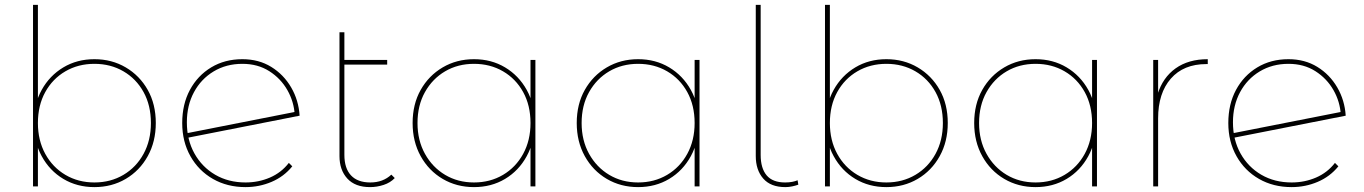

<svg xmlns="http://www.w3.org/2000/svg" viewBox="-20 -762 5576 785"><path d="M366 3Q295 3 239 -30.5Q183 -64 150.5 -123.5Q118 -183 118 -259Q118 -336 150.5 -394.5Q183 -453 239 -486.5Q295 -520 366 -520Q437 -520 494 -486.5Q551 -453 584 -394.5Q617 -336 617 -259Q617 -183 584 -123.5Q551 -64 494 -30.5Q437 3 366 3ZM115 0V-742H135V-330L125 -260L135 -190V0ZM366 -16Q432 -16 484.5 -47Q537 -78 567 -133Q597 -188 597 -259Q597 -331 567 -385.5Q537 -440 484.5 -470.5Q432 -501 366 -501Q300 -501 247.5 -470.5Q195 -440 165 -385.5Q135 -331 135 -259Q135 -188 165 -133Q195 -78 247.5 -47Q300 -16 366 -16Z M984 3Q909 3 850.5 -30.5Q792 -64 758.5 -123.5Q725 -183 725 -259Q725 -336 756.5 -394.5Q788 -453 843.5 -486.5Q899 -520 971 -520Q1038 -520 1089 -488.5Q1140 -457 1170.5 -404.5Q1201 -352 1205 -289L743 -198L737 -216L1194 -306L1185 -292Q1182 -346 1155 -393.5Q1128 -441 1081 -471Q1034 -501 971 -501Q905 -501 853.5 -470Q802 -439 773 -385Q744 -331 744 -262Q744 -190 775 -134.5Q806 -79 860 -47.5Q914 -16 984 -16Q1037 -16 1083.5 -36Q1130 -56 1161 -96L1175 -82Q1141 -40 1090.5 -18.5Q1040 3 984 3Z M1493 3Q1432 3 1400 -32Q1368 -67 1368 -124V-630H1388V-129Q1388 -74 1415 -45Q1442 -16 1494 -16Q1546 -16 1580 -48L1594 -34Q1576 -15 1548.5 -6Q1521 3 1493 3ZM1378 -498V-517H1563V-498Z M1918 3Q1847 3 1790 -30.5Q1733 -64 1700 -123.5Q1667 -183 1667 -259Q1667 -336 1700 -394.5Q1733 -453 1790 -486.5Q1847 -520 1918 -520Q1989 -520 2045 -486.5Q2101 -453 2133.5 -394.5Q2166 -336 2166 -259Q2166 -183 2133.5 -123.5Q2101 -64 2045 -30.5Q1989 3 1918 3ZM1918 -16Q1984 -16 2036.5 -47Q2089 -78 2119 -133Q2149 -188 2149 -259Q2149 -331 2119 -385.5Q2089 -440 2036.5 -470.5Q1984 -501 1918 -501Q1852 -501 1800 -470.5Q1748 -440 1717.5 -385.5Q1687 -331 1687 -259Q1687 -188 1717.5 -133Q1748 -78 1800 -47Q1852 -16 1918 -16ZM2149 0V-190L2159 -260L2149 -330V-517H2169V0Z M2589 3Q2518 3 2461 -30.5Q2404 -64 2371 -123.5Q2338 -183 2338 -259Q2338 -336 2371 -394.5Q2404 -453 2461 -486.5Q2518 -520 2589 -520Q2660 -520 2716 -486.5Q2772 -453 2804.5 -394.5Q2837 -336 2837 -259Q2837 -183 2804.5 -123.5Q2772 -64 2716 -30.5Q2660 3 2589 3ZM2589 -16Q2655 -16 2707.5 -47Q2760 -78 2790 -133Q2820 -188 2820 -259Q2820 -331 2790 -385.5Q2760 -440 2707.5 -470.5Q2655 -501 2589 -501Q2523 -501 2471 -470.5Q2419 -440 2388.5 -385.5Q2358 -331 2358 -259Q2358 -188 2388.5 -133Q2419 -78 2471 -47Q2523 -16 2589 -16ZM2820 0V-190L2830 -260L2820 -330V-517H2840V0Z M3191 3Q3131 3 3100.5 -32Q3070 -67 3070 -124V-742H3090V-129Q3090 -74 3114.5 -45Q3139 -16 3190 -16Q3206 -16 3219 -18.5Q3232 -21 3241 -25L3244 -7Q3233 -3 3219 0Q3205 3 3191 3Z M3604 3Q3533 3 3477 -30.5Q3421 -64 3388.5 -123.5Q3356 -183 3356 -259Q3356 -336 3388.5 -394.5Q3421 -453 3477 -486.5Q3533 -520 3604 -520Q3675 -520 3732 -486.5Q3789 -453 3822 -394.5Q3855 -336 3855 -259Q3855 -183 3822 -123.5Q3789 -64 3732 -30.5Q3675 3 3604 3ZM3353 0V-742H3373V-330L3363 -260L3373 -190V0ZM3604 -16Q3670 -16 3722.5 -47Q3775 -78 3805 -133Q3835 -188 3835 -259Q3835 -331 3805 -385.5Q3775 -440 3722.5 -470.5Q3670 -501 3604 -501Q3538 -501 3485.5 -470.5Q3433 -440 3403 -385.5Q3373 -331 3373 -259Q3373 -188 3403 -133Q3433 -78 3485.5 -47Q3538 -16 3604 -16Z M4214 3Q4143 3 4086 -30.5Q4029 -64 3996 -123.5Q3963 -183 3963 -259Q3963 -336 3996 -394.5Q4029 -453 4086 -486.5Q4143 -520 4214 -520Q4285 -520 4341 -486.5Q4397 -453 4429.5 -394.5Q4462 -336 4462 -259Q4462 -183 4429.5 -123.5Q4397 -64 4341 -30.5Q4285 3 4214 3ZM4214 -16Q4280 -16 4332.5 -47Q4385 -78 4415 -133Q4445 -188 4445 -259Q4445 -331 4415 -385.5Q4385 -440 4332.5 -470.5Q4280 -501 4214 -501Q4148 -501 4096 -470.5Q4044 -440 4013.5 -385.5Q3983 -331 3983 -259Q3983 -188 4013.5 -133Q4044 -78 4096 -47Q4148 -16 4214 -16ZM4445 0V-190L4455 -260L4445 -330V-517H4465V0Z M4695 0V-517H4715V-374L4713 -377Q4734 -445 4786.5 -482.5Q4839 -520 4918 -520V-500Q4917 -500 4915.5 -500Q4914 -500 4912 -500Q4819 -500 4767 -440.5Q4715 -381 4715 -278V0Z M5261 3Q5186 3 5127.5 -30.5Q5069 -64 5035.5 -123.5Q5002 -183 5002 -259Q5002 -336 5033.5 -394.5Q5065 -453 5120.5 -486.5Q5176 -520 5248 -520Q5315 -520 5366 -488.5Q5417 -457 5447.5 -404.5Q5478 -352 5482 -289L5020 -198L5014 -216L5471 -306L5462 -292Q5459 -346 5432 -393.5Q5405 -441 5358 -471Q5311 -501 5248 -501Q5182 -501 5130.5 -470Q5079 -439 5050 -385Q5021 -331 5021 -262Q5021 -190 5052 -134.5Q5083 -79 5137 -47.5Q5191 -16 5261 -16Q5314 -16 5360.5 -36Q5407 -56 5438 -96L5452 -82Q5418 -40 5367.5 -18.5Q5317 3 5261 3Z"/></svg>

Font: Montserrat Alternates Thin
Style: Regular
Weight: 100
Designer: Julieta Ulanovsky
Foundry: Julieta Ulanovsky
Version: Version 9.000